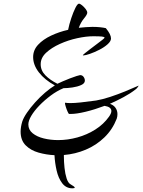

<svg xmlns="http://www.w3.org/2000/svg" viewBox="-20 -845 778 1043"><path d="M373 178Q339 178 318 150.5Q297 123 287.5 81Q278 39 276 -2Q232 -4 189.5 -16Q147 -28 119.5 -55.5Q92 -83 92 -130Q92 -155 101 -185Q108 -206 126.5 -233Q145 -260 170.5 -288.5Q196 -317 224.5 -341.5Q253 -366 278 -381Q223 -411 191.5 -451.5Q160 -492 160 -535Q160 -573 187 -602Q214 -631 257.5 -651.5Q301 -672 350 -683Q356 -713 367 -746Q378 -779 389.5 -802Q401 -825 409 -825Q415 -825 425.5 -816.5Q436 -808 445 -796.5Q454 -785 454 -776Q454 -766 436.5 -745Q419 -724 408 -694Q427 -696 446 -697.5Q465 -699 482 -699Q505 -699 524 -697Q543 -695 555 -692Q583 -658 583 -636Q583 -621 564.5 -604.5Q546 -588 519.5 -574.5Q493 -561 468.5 -552.5Q444 -544 433 -544Q430 -544 430 -545Q430 -547 442 -556.5Q454 -566 471.5 -579.5Q489 -593 506.5 -606Q524 -619 536 -628.5Q548 -638 548 -640Q548 -645 533.5 -646.5Q519 -648 486 -648Q448 -648 399.5 -637.5Q351 -627 305.5 -606.5Q260 -586 230.5 -558.5Q201 -531 201 -496Q201 -462 226.5 -436Q252 -410 292 -390Q302 -395 320.5 -403Q339 -411 359.5 -419Q380 -427 396 -432Q412 -437 415 -437Q427 -437 434 -427.5Q441 -418 441 -407Q441 -392 421 -383Q401 -374 374 -370Q347 -366 325 -366Q289 -351 255 -325.5Q221 -300 193.5 -271.5Q166 -243 150 -216Q134 -189 134 -169Q134 -140 157.5 -121Q181 -102 218 -93Q255 -84 296 -84Q348 -84 400.5 -98.5Q453 -113 498 -141.5Q543 -170 572 -211Q585 -229 585 -242Q585 -264 548 -270Q495 -250 445.5 -238Q396 -226 364 -226H355Q353 -226 347.5 -238Q342 -250 337.5 -264.5Q333 -279 333 -284Q333 -287 334 -287Q340 -286 347.5 -285.5Q355 -285 363 -285Q385 -285 418 -288.5Q451 -292 502 -299Q537 -305 578 -318.5Q619 -332 659.5 -348.5Q700 -365 731 -379Q732 -379 732 -379.5Q732 -380 732 -380Q733 -380 733 -379Q733 -378 727 -370Q721 -362 716 -359Q688 -337 651.5 -317.5Q615 -298 577 -281Q596 -275 607 -260Q618 -245 618 -225Q618 -212 614 -200Q591 -141 547 -98.5Q503 -56 446 -32Q389 -8 327 -3V4Q327 34 330.5 67Q334 100 342 124.5Q350 149 363 156Q386 169 386 174Q386 178 373 178Z"/></svg>

Font: Comforter
Style: Regular
Weight: 400
Designer: Robert E. Leuschke
Foundry: Robert E. Leuschke
Version: Version 1.013; ttfautohint (v1.8.3)